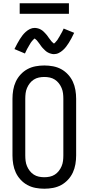

<svg xmlns="http://www.w3.org/2000/svg" viewBox="-20 -1142 540 1170"><path d="M250 8Q223 8 196.5 3Q170 -2 147 -14.5Q124 -27 105.5 -47Q87 -67 76 -91Q65 -115 60.5 -141.5Q56 -168 56 -195V-540Q56 -567 60.5 -593.5Q65 -620 76 -644Q87 -668 105.5 -688Q124 -708 147 -720.5Q170 -733 196.5 -738Q223 -743 250 -743Q277 -743 303.5 -738Q330 -733 353 -720.5Q376 -708 394.5 -688Q413 -668 424 -644Q435 -620 439.5 -593.5Q444 -567 444 -540V-195Q444 -168 439.5 -141.5Q435 -115 424 -91Q413 -67 394.5 -47Q376 -27 353 -14.5Q330 -2 303.5 3Q277 8 250 8ZM250 -62Q267 -62 283.5 -65.5Q300 -69 314 -78Q328 -87 338.5 -100.5Q349 -114 355.5 -129.5Q362 -145 364 -161.5Q366 -178 366 -195V-540Q366 -557 364 -573.5Q362 -590 355.5 -605.5Q349 -621 338.5 -634.5Q328 -648 314 -657Q300 -666 283.5 -669.5Q267 -673 250 -673Q233 -673 216.5 -669.5Q200 -666 186 -657Q172 -648 161.5 -634.5Q151 -621 144.5 -605.5Q138 -590 136 -573.5Q134 -557 134 -540V-195Q134 -178 136 -161.5Q138 -145 144.5 -129.5Q151 -114 161.5 -100.5Q172 -87 186 -78Q200 -69 216.5 -65.5Q233 -62 250 -62ZM308 -812Q303 -812 298 -813Q293 -814 288.5 -815.5Q284 -817 279.5 -818.5Q275 -820 270.5 -823Q266 -826 262 -828.5Q258 -831 255 -834.5Q252 -838 248 -841.5Q244 -845 240.5 -849Q237 -853 234 -856.5Q231 -860 228.5 -864Q226 -868 223 -872Q220 -876 216.5 -880.5Q213 -885 210 -889Q207 -893 204 -896.5Q201 -900 196 -903.5Q191 -907 191 -909H193Q193 -908 189.5 -906Q186 -904 183.5 -901Q181 -898 178.5 -895.5Q176 -893 174.5 -891Q173 -889 171.5 -887Q170 -885 168.5 -883Q167 -881 165.5 -878.5Q164 -876 162.5 -873Q161 -870 159 -867.5Q157 -865 155.5 -861.5Q154 -858 152 -855Q150 -852 148 -848.5Q146 -845 144 -841Q142 -837 140 -833Q138 -829 136 -824.5Q134 -820 132 -816L68 -843Q77 -861 85 -876Q93 -891 101 -903.5Q109 -916 117 -926.5Q125 -937 136.5 -947.5Q148 -958 162 -965Q176 -972 192 -972Q197 -972 202 -971Q207 -970 211.5 -969Q216 -968 220.5 -966Q225 -964 229.5 -961.5Q234 -959 238 -956Q242 -953 245 -950Q248 -947 252 -943Q256 -939 259.5 -935Q263 -931 266 -927.5Q269 -924 271.5 -920Q274 -916 277 -912Q280 -908 283.5 -903.5Q287 -899 290 -895Q293 -891 296 -887.5Q299 -884 304 -880.5Q309 -877 309 -876H307L311 -878Q314 -880 316.5 -883Q319 -886 321.5 -889Q324 -892 325.5 -893.5Q327 -895 328.5 -897Q330 -899 331.5 -901.5Q333 -904 334.5 -906.5Q336 -909 337.5 -911.5Q339 -914 341 -917Q343 -920 344.5 -923Q346 -926 348 -929.5Q350 -933 352 -936.5Q354 -940 356 -943.5Q358 -947 360 -951Q362 -955 364 -959.5Q366 -964 368 -968L432 -942Q423 -923 415 -908Q407 -893 399 -880.5Q391 -868 383 -857.5Q375 -847 363.5 -836.5Q352 -826 338 -819Q324 -812 308 -812ZM400 -1058H100V-1122H400Z"/></svg>

Font: HulyMono
Style: Regular
Weight: 400
Monospace: yes
Designer: Belleve Invis
Foundry: Belleve Invis
Version: Version 33.2.5; ttfautohint (v1.8.4)